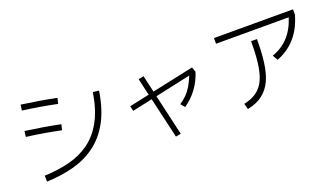

<svg xmlns="http://www.w3.org/2000/svg" viewBox="-70 -1259 3140 1817"><g transform="rotate(-20 1500.0 -350.5)"><path d="M530 -685 516 -629Q430 -647 344 -661.5Q258 -676 172 -687L180 -744Q267 -732 354.5 -717.5Q442 -703 530 -685ZM166 26 165 -34Q300 -39 415.5 -68Q531 -97 622 -162.5Q713 -228 774.5 -340Q836 -452 863 -622L923 -615Q895 -433 827.5 -311.5Q760 -190 660.5 -117.5Q561 -45 436 -12Q311 21 166 26ZM479 -438 466 -382Q379 -400 293.5 -414.5Q208 -429 122 -440L129 -497Q217 -485 304.5 -470.5Q392 -456 479 -438Z M1510 33 1458 43 1363 -368 1161 -324 1150 -375 1351 -418 1312 -588 1365 -599 1404 -430 1824 -520 1842 -471Q1786 -294 1636 -190L1601 -231Q1642 -258 1672.5 -289Q1703 -320 1727 -360.5Q1751 -401 1774 -457L1415 -379Z M2611 -311 2581 -363Q2678 -397 2744.5 -468Q2811 -539 2847 -653H2115V-710H2911V-657Q2873 -524 2797.5 -438.5Q2722 -353 2611 -311ZM2187 31 2172 -27Q2254 -44 2305.5 -83.5Q2357 -123 2385 -188Q2413 -253 2424 -346Q2435 -439 2435 -562H2494Q2494 -431 2481 -329.5Q2468 -228 2434.5 -154.5Q2401 -81 2341 -34.5Q2281 12 2187 31Z"/></g></svg>

Font: Murecho Light
Style: Regular
Weight: 300
Designer: Neil Summerour
Foundry: Positype
Version: Version 1.010; ttfautohint (v1.8.3)